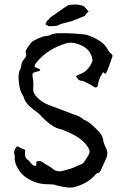

<svg xmlns="http://www.w3.org/2000/svg" viewBox="-20 -850 571 870"><path d="M76.2 -178.7 94.2 -170.4 93.8 -162.1 93.3 -154.3V-151.9Q93.3 -132.8 107.4 -124.5Q110.8 -122.6 115.2 -116.7L118.7 -112.3L122.6 -108.4L126 -104.5L130.9 -101.1Q134.8 -98.6 140.1 -98.6Q142.1 -98.6 144.5 -99.1V-117.7Q151.9 -120.1 158.2 -120.1Q167.5 -120.1 173.8 -114.7Q178.7 -110.8 184.6 -106.9L196.8 -100.1Q212.4 -91.3 218.8 -85.4Q232.4 -73.7 249.5 -73.7Q258.3 -73.7 267.6 -76.7L283.2 -81.1L297.9 -85Q314.9 -90.3 326.2 -96.7Q329.6 -98.6 335 -100.6L344.7 -104Q356 -108.4 360.4 -115.2L372.1 -132.8Q379.4 -143.6 382.8 -151.4Q385.7 -156.7 385.7 -162.6Q385.7 -171.4 379.4 -181.6Q358.4 -216.8 307.1 -242.7Q299.3 -246.6 287.6 -251.5L268.1 -259.8L260.7 -262.7Q255.9 -264.6 252.9 -265.1Q234.9 -268.1 212.4 -283.7Q189 -300.3 168.9 -321.8Q156.7 -335.9 130.9 -354.5Q95.2 -380.4 86.9 -410.6L86.4 -413.1L85.4 -415Q76.2 -427.2 71.3 -444.8L67.9 -460L65.9 -475.6Q64 -488.3 64 -499.5Q64 -522.5 72.3 -537.6Q75.2 -542.5 76.2 -552.7L77.6 -560.5L80.1 -568.4Q82 -573.2 88.4 -581.1L93.3 -586.9L97.2 -593.8Q99.1 -596.7 99.1 -600.1Q99.1 -603 97.7 -606.4Q96.2 -610.4 96.2 -614.3Q96.2 -621.1 100.6 -627.9L109.9 -642.1Q115.2 -649.9 120.1 -655.3Q125.5 -662.6 135.7 -667.5Q153.3 -676.3 175.3 -684.6Q177.7 -685.5 183.1 -686L190.9 -687L197.8 -688Q201.7 -688.5 204.1 -689.9Q220.7 -699.7 250.5 -699.7H258.8Q311 -699.7 363.8 -693.8L372.1 -692.4Q420.9 -676.3 448.2 -651.9Q451.2 -649.4 455.1 -645L460.9 -637.2L465.8 -629.4L470.7 -621.1Q476.1 -611.3 483.9 -606.4Q489.7 -602.5 489.7 -596.7Q489.7 -593.3 487.8 -589.4L481.4 -571.3L475.1 -552.7Q467.3 -530.8 460 -517.1Q458 -516.6 456.5 -516.6Q454.1 -516.6 452.6 -518.1L450.7 -520.5Q449.7 -522 448.2 -522.5L446.8 -521.5L444.8 -520Q424.8 -485.8 423.8 -464.4L423.3 -461.9L422.4 -460Q420.9 -455.6 416 -454.1Q414.1 -453.6 412.6 -453.6Q409.7 -453.6 407.2 -455.6Q401.4 -460 393.1 -464.4L386.2 -468.3L378.4 -472.2L363.8 -480Q355.5 -483.9 347.2 -484.4Q338.9 -484.9 333.5 -491.7L328.6 -498L324.2 -504.4L330.1 -508.3Q334 -510.7 336.9 -511.7Q374.5 -522.9 396 -565.4Q398.9 -571.3 398.9 -578.1Q398.9 -590.3 390.1 -606.9Q371.1 -643.1 316.9 -654.8Q308.6 -656.7 300.3 -656.7Q289.6 -656.7 278.8 -653.3Q192.9 -627.4 144.5 -565.9L141.1 -561.5L138.7 -557.1Q136.7 -553.2 136.7 -549.3Q136.7 -547.9 137.2 -546.4L162.6 -535.6Q162.1 -530.3 157.2 -528.3L152.8 -526.9L147.9 -525.9Q133.3 -522 129.4 -518.1Q127 -515.1 127 -509.8Q127 -506.3 127.9 -502Q131.3 -483.9 131.3 -465.8Q131.3 -456.5 130.4 -447.8V-443.8Q130.4 -428.7 143.6 -414.1Q166.5 -386.7 204.6 -373Q248 -356.9 310.5 -333L336.9 -323.2Q351.1 -316.4 358.9 -308.1Q377 -301.3 394.5 -286.1L408.7 -272.9L423.3 -258.8Q444.8 -238.3 447.8 -214.4Q448.2 -206.5 452.6 -196.8L456.1 -188L460.4 -179.7Q466.3 -166.5 466.3 -154.3Q466.3 -142.6 460.9 -131.3L448.2 -104L435.5 -76.2Q434.6 -73.2 432.6 -70.8Q430.2 -67.9 427.7 -67.4Q419.4 -66.4 413.6 -60.1L403.8 -49.3Q371.1 -17.1 317.9 -2.4Q309.1 0 297.9 0Q293 0 287.6 -0.5L272.9 -2.4L257.3 -5.4Q244.6 -7.3 236.3 -10.3Q224.1 -15.1 204.6 -15.1H194.8Q155.3 -15.1 120.1 -32.7Q81.5 -51.8 62.5 -84Q46.4 -110.8 46.4 -132.8Q46.4 -136.7 46.9 -140.6Q46.9 -143.1 46.4 -147L44.4 -153.8Q43.9 -155.8 43.9 -158.2Q43.9 -171.9 57.6 -187.5ZM190.9 -736.3Q187.5 -736.8 186.5 -740.2Q186.5 -743.2 187 -744.6L188.5 -745.6Q192.4 -756.8 199.7 -760.7Q205.6 -771 232.4 -787.6Q272 -816.9 288.1 -825.7Q296.4 -829.6 327.1 -829.6Q335 -829.6 359.4 -822.8Q362.8 -819.8 376.5 -803.7L381.8 -797.4Q377 -793.9 372.3 -790Q367.7 -786.1 367.7 -782.2Q367.7 -780.3 361.8 -776.9Q351.1 -772.5 305.7 -754.4Q256.3 -742.7 246.8 -737.3Q237.3 -731.9 223.1 -731.9L201.7 -731.4Q193.4 -736.3 190.9 -736.3Z"/></svg>

Font: Kurland
Style: Regular
Weight: 400
Designer: GGBot
Version: 0.22